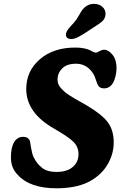

<svg xmlns="http://www.w3.org/2000/svg" viewBox="-20 -967 631 1004"><path d="M439.9 -804.2Q406.7 -781.7 386.7 -772.2Q366.7 -762.7 351.1 -762.7Q338.9 -762.7 331.3 -769.5Q323.7 -776.4 324.7 -787.6Q324.7 -790.5 325.4 -793.5Q326.2 -796.4 327.9 -799.8Q329.6 -803.2 330.8 -805.7Q332 -808.1 335 -812Q337.9 -815.9 339.6 -818.1Q341.3 -820.3 345.5 -825Q349.6 -829.6 351.6 -832Q353.5 -834.5 358.9 -840.1Q364.3 -845.7 366.7 -848.6Q379.9 -863.3 392.3 -885.7Q404.8 -908.2 410.6 -915.5Q435.5 -946.8 471.2 -946.8Q498 -946.8 515.6 -931.2Q533.2 -915.5 531.7 -891.6Q530.8 -870.6 514.2 -855Q506.3 -848.1 495.6 -840.8Q484.9 -833.5 467.8 -822.5Q450.7 -811.5 439.9 -804.2ZM136.7 -228.5Q138.2 -223.6 142.6 -193.8Q147.5 -163.1 155.3 -146.5Q172.9 -109.9 200.4 -88.9Q228 -67.9 274.4 -67.9Q330.1 -67.9 360.4 -93.8Q390.6 -119.6 390.6 -161.1Q390.6 -198.2 365 -224.4Q339.4 -250.5 261.2 -295.4Q117.2 -377.9 117.2 -501.5Q117.2 -595.2 188 -656.7Q258.8 -718.3 374.5 -718.3Q399.9 -718.3 419.9 -714.1Q439.9 -710 449.5 -704.8Q459 -699.7 467.8 -695.6Q476.6 -691.4 482.4 -691.4Q485.4 -691.4 499.5 -699.2Q513.7 -707 525.4 -707Q546.4 -707 567.9 -681.2Q589.4 -655.3 589.4 -610.8Q589.4 -591.3 584.2 -568.8Q579.1 -546.4 570.3 -532.7Q553.7 -504.9 524.9 -504.9Q502.9 -504.9 494.1 -518.6Q488.8 -525.9 481.7 -548.6Q474.6 -571.3 468.3 -580.6Q434.6 -633.8 377.9 -633.8Q329.6 -633.8 305.2 -609.1Q280.8 -584.5 280.8 -550.8Q280.8 -538.6 284.9 -527.6Q289.1 -516.6 298.6 -506.1Q308.1 -495.6 317.4 -487.3Q326.7 -479 342.8 -468.8Q358.9 -458.5 370.1 -451.9Q381.3 -445.3 400.6 -434.6Q419.9 -423.8 430.7 -417.5Q512.2 -369.6 543.5 -327.9Q574.7 -286.1 574.7 -221.7Q574.7 -166.5 546.9 -114.5Q519 -62.5 464.4 -27.8Q394.5 17.6 274.9 17.6Q135.7 17.6 71.8 -53.7Q37.1 -89.4 37.1 -142.6Q37.1 -196.3 54 -223.9Q70.8 -251.5 101.1 -251.5Q128.9 -251.5 136.7 -228.5Z"/></svg>

Font: Cooper*
Style: Bold Italic
Weight: 700
Italic angle: -7°
Designer: Owen Earl
Foundry: indestructible type*
Version: Version 0.001